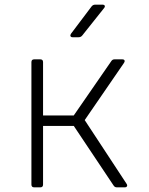

<svg xmlns="http://www.w3.org/2000/svg" viewBox="-20 -805 640 825"><path d="M127 0Q115 0 115 -12V-538Q115 -550 127 -550H153Q165 -550 165 -538V-309H297L458 -542Q463 -550 472 -550H505Q513 -550 515 -545.5Q517 -541 513 -535L344 -289L524 -15Q528 -9 525.5 -4.5Q523 0 516 0H482Q473 0 468 -8L297 -264H165V-12Q165 0 153 0ZM292 -645Q285 -645 283 -649.5Q281 -654 285 -660L374 -778Q380 -785 389 -785H420Q428 -785 430 -780.5Q432 -776 427 -770L333 -652Q327 -645 318 -645Z"/></svg>

Font: Pitagon Sans Mono Thin
Style: Regular
Weight: 100
Monospace: yes
Designer: Travis Tran
Foundry: Pitagon
Version: Version 1.001; ttfautohint (v1.8.4.7-5d5b);gftools[0.9.26]